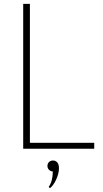

<svg xmlns="http://www.w3.org/2000/svg" viewBox="-20 -770 533 994"><path d="M100.1 -750H134.8V-30.8H467.8V0H100.1ZM254.4 61Q268.1 61 276.6 71Q285.2 81.1 285.2 100.6Q285.2 127.9 270.8 159.4Q256.3 190.9 238.8 204.1L231.9 198.2Q253.4 167 253.4 117.7Q241.7 117.2 233.6 108.9Q225.6 100.6 225.6 88.9Q225.6 77.1 233.6 69.1Q241.7 61 254.4 61Z"/></svg>

Font: Spartan MB ExtLt
Style: Regular
Weight: 200
Designer: Matt Bailey, Mirko Velimirovic
Foundry: Matt Bailey
Version: Version 1.005